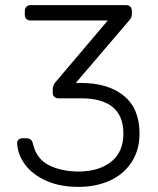

<svg xmlns="http://www.w3.org/2000/svg" viewBox="-20 -720 616 750"><path d="M286 10Q214 10 160.5 -14Q107 -38 78 -77Q49 -116 47 -161Q47 -170 53 -175Q59 -180 68 -180H82Q92 -180 99 -175.5Q106 -171 109 -157Q123 -98 172.5 -74Q222 -50 286 -50Q366 -50 414 -88Q462 -126 462 -198Q462 -336 296 -336H208Q198 -336 192 -342Q186 -348 186 -358V-373Q186 -384 195 -397L401 -640H99Q89 -640 83 -646Q77 -652 77 -662V-677Q77 -687 83 -693.5Q89 -700 99 -700H472Q483 -700 489 -694Q495 -688 495 -677V-662Q495 -653 487 -643L276 -396H296Q402 -396 463.5 -346Q525 -296 525 -198Q525 -134 494 -86.5Q463 -39 409 -14.5Q355 10 286 10Z"/></svg>

Font: Rubik AZ
Style: Regular
Weight: 300
Designer: Hubert and Fischer
Foundry: Hubert & Fischer
Version: Version 2.000